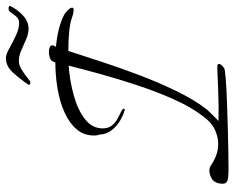

<svg xmlns="http://www.w3.org/2000/svg" viewBox="-92 -695 796 652"><g transform="rotate(-90 306.0 -369.0)"><path d="M353 -664Q344 -664 344 -669V-670Q363 -698 385 -722.5Q407 -747 435 -747Q447 -747 467.5 -735.5Q488 -724 511.5 -713Q535 -702 554 -702Q567 -702 575 -711Q583 -720 589 -729Q595 -738 602 -738Q612 -738 612 -733Q600 -708 579.5 -689Q559 -670 535 -670Q517 -670 498 -678.5Q479 -687 460.5 -695Q442 -703 424 -703Q411 -703 395.5 -693.5Q380 -684 368 -674Q356 -664 353 -664ZM52 9Q31 9 19.5 5.5Q8 2 8 -11Q8 -16 9 -21.5Q10 -27 13 -34Q18 -45 30 -50.5Q42 -56 52 -56Q62 -56 70 -51Q84 -41 103 -33.5Q122 -26 143 -26Q167 -26 192 -37.5Q217 -49 239 -80Q269 -119 295 -177.5Q321 -236 342.5 -301Q364 -366 381 -427.5Q398 -489 409 -534Q357 -530 308 -516.5Q259 -503 227.5 -478.5Q196 -454 196 -418Q196 -398 207 -385.5Q218 -373 232.5 -366Q247 -359 256 -354Q263 -350 263 -347Q263 -341 254 -345Q242 -348 223.5 -358.5Q205 -369 190.5 -387Q176 -405 175 -428Q175 -430 173.5 -434Q172 -438 172 -441Q170 -479 191.5 -505Q213 -531 249.5 -547.5Q286 -564 330.5 -571.5Q375 -579 420 -579L424 -589Q426 -594 435.5 -597.5Q445 -601 455 -601Q465 -601 471.5 -598Q478 -595 478 -590Q478 -585 473 -577Q506 -574 533.5 -567Q561 -560 580 -550Q587 -547 596.5 -537.5Q606 -528 606 -522Q606 -517 598 -517Q594 -517 588 -518Q582 -519 574 -522Q555 -529 524.5 -532Q494 -535 459 -535Q444 -489 423.5 -426Q403 -363 377.5 -295.5Q352 -228 322 -166.5Q292 -105 259 -63Q249 -53 239.5 -43Q230 -33 221 -25Q276 -24 321.5 -26Q367 -28 398 -29H404Q415 -29 415 -24Q415 -19 409 -13Q403 -7 399 -5Q394 -3 364.5 -0.5Q335 2 291.5 3.5Q248 5 201 6.5Q154 8 114 8.5Q74 9 52 9Z"/></g></svg>

Font: Allura
Style: Regular
Weight: 400
Designer: Robert E. Leuschke
Foundry: Robert E. Leuschke
Version: Version 1.110